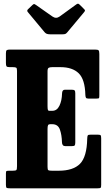

<svg xmlns="http://www.w3.org/2000/svg" viewBox="-20 -1018 586 1038"><path d="M48.5 -655H32.5Q18.5 -655 15.2 -659.5Q12 -664 12 -677.5V-729Q12 -743.5 16.5 -746.8Q21 -750 34.5 -750H493Q509 -750 513 -745.8Q517 -741.5 517 -726V-504.5Q517 -491.5 515.5 -488.2Q514 -485 500.5 -485H458Q447 -485 444.5 -490Q442 -495 441.5 -504.5Q439.5 -588.5 405.5 -621.8Q371.5 -655 307 -655H262.5Q248.5 -655 242.8 -651.2Q237 -647.5 237 -632.5V-444.5Q237 -430 238.8 -424.5Q240.5 -419 245 -419H263Q288 -419 301.2 -446.2Q314.5 -473.5 315.5 -513Q316 -533 331 -533H367Q379.5 -533 383.2 -529.2Q387 -525.5 387 -513.5V-248.5Q387 -236 384 -232Q381 -228 368.5 -228H333Q315.5 -228 315 -249.5Q314 -288.5 303.8 -317.5Q293.5 -346.5 262.5 -346.5H250.5Q242.5 -346.5 239.8 -341Q237 -335.5 237 -321V-116Q237 -100.5 241.2 -97.8Q245.5 -95 261.5 -95H297Q375.5 -95 412.5 -132.5Q449.5 -170 451.5 -267.5Q452 -282 454.5 -286Q457 -290 470.5 -290H507.5Q520.5 -290 523.8 -286.8Q527 -283.5 527 -270V-18.5Q527 -5.5 524 -2.8Q521 0 508 0H34.5Q21.5 0 16.8 -2Q12 -4 12 -18V-80Q12 -91.5 15.2 -93.2Q18.5 -95 30 -95H47.5Q64.5 -95 68.2 -98.5Q72 -102 72 -119.5V-635Q72 -649.5 67.5 -652.2Q63 -655 48.5 -655ZM220.5 -844.5 131.5 -951.5Q122.5 -960.5 132.5 -969L155.5 -991Q162 -997 165 -996.2Q168 -995.5 175.5 -990.5L263 -929Q283 -915 302 -928.5L393 -994.5Q399.5 -999 403.2 -997.8Q407 -996.5 413 -990.5L432.5 -971Q439 -965 439.5 -961.8Q440 -958.5 434.5 -952L343.5 -843Q338.5 -837 333.8 -834.8Q329 -832.5 317.5 -832.5H251.5Q238.5 -832.5 232 -835.5Q225.5 -838.5 220.5 -844.5Z"/></svg>

Font: Besley* Condensed
Style: Bold
Weight: 700
Width: 3
Designer: Owen Earl
Foundry: indestructible type*
Version: Version 3.000; ttfautohint (v1.8.3)